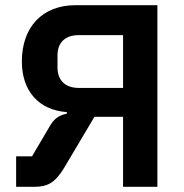

<svg xmlns="http://www.w3.org/2000/svg" viewBox="-20 -718 707 738"><path d="M42 0H112C161 0 191 -14 226 -72L343 -269H453V0H585V-698H270C143 -698 64 -614 64 -482C64 -369 128 -295 237 -287V-281C202 -274 186 -259 169 -229L103 -117H42ZM283 -380C232 -380 201 -408 201 -459V-505C201 -556 232 -583 283 -583H453V-380Z"/></svg>

Font: Braiins Sans SemiBold
Style: Regular
Weight: 600
Designer: Mike Abbink, Paul van der Laan, Pieter van Rosmalen, Jiri Chlebus, Lubos Buracinsky
Foundry: Bold Monday, Sudetype
Version: Version 1.000;hotconv 1.0.109;makeotfexe 2.5.65596